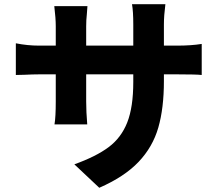

<svg xmlns="http://www.w3.org/2000/svg" viewBox="-20 -821 1040 909"><path d="M450 68 332 -43Q435 -80 494.5 -124.5Q554 -169 582.5 -241.5Q611 -314 611 -433V-705Q611 -767 605 -801H763Q756 -747 756 -705V-437Q756 -309 729.5 -217Q703 -125 636 -54.5Q569 16 450 68ZM391 -752Q388 -727 388 -696V-341Q388 -292 393 -232H238Q244 -267 244 -341V-697Q244 -734 237 -792H394ZM165 -605H819Q885 -605 935 -613V-466Q910 -469 820 -469H165Q136 -469 96 -467L55 -466V-616Q110 -605 165 -605Z"/></svg>

Font: Merged Yaku Han JP ExtraBold
Style: Regular
Weight: 800
Designer: Ryoko NISHIZUKA 西塚涼子 (kana, bopomofo & ideographs); Paul D. Hunt (Latin, Greek & Cyrillic); Sandoll Communications 산돌커뮤니
Foundry: Adobe
Version: Version 2.004